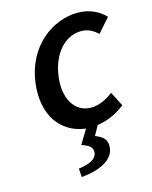

<svg xmlns="http://www.w3.org/2000/svg" viewBox="-110 -575 684 865"><g transform="rotate(-15 232.0 -143.0)"><path d="M295 9C339 2 382 -16 423 -48L389 -115C360 -94 324 -74 286 -74C211 -74 166 -144 179 -246C192 -349 253 -419 330 -419C360 -419 385 -406 407 -385L464 -450C436 -479 394 -503 336 -503C216 -503 91 -409 71 -245C53 -96 125 -6 231 10L238 11L198 77C233 88 250 102 247 126C243 157 206 171 160 177L163 217C242 210 312 181 319 124C324 86 304 68 273 56L268 54L293 9Z"/></g></svg>

Font: Falling Sky
Style: LightObl
Weight: 400
Designer: Paul D. Hunt
Foundry: Adobe Systems Incorporated
Version: Version 1.02